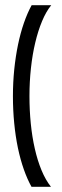

<svg xmlns="http://www.w3.org/2000/svg" viewBox="-20 -681 235 732"><path d="M100.1 31.2Q84 2.4 70.8 -35.2Q57.6 -72.8 48.3 -116.9Q39.1 -161.1 34.2 -211.2Q29.3 -261.2 29.3 -314.5Q29.3 -367.2 34.4 -417Q39.6 -466.8 48.8 -511.2Q58.1 -555.7 71.3 -593.8Q84.5 -631.8 100.6 -661.1H175.3Q155.8 -637.2 140.4 -600.3Q125 -563.5 114.3 -518.1Q103.5 -472.7 97.9 -420.7Q92.3 -368.7 92.3 -314.5Q92.3 -260.7 97.4 -209.7Q102.5 -158.7 112.8 -113.8Q123 -68.8 138.4 -31.7Q153.8 5.4 174.3 31.2Z"/></svg>

Font: Fibel Vienna LRS
Style: Regular
Weight: 400
Designer: Peter Wiegel
Foundry: Peter Wioegel
Version: Version 000.000